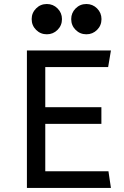

<svg xmlns="http://www.w3.org/2000/svg" viewBox="-20 -924 612 944"><path d="M525.4 0H112.3V-675.8H525.4L511.7 -594.2H202.6V-397H478.5V-314.9H202.6V-82H513.2ZM404.8 -755.4Q373.5 -755.4 351.8 -777.1Q330.1 -798.8 330.1 -830.1Q330.1 -860.8 351.8 -882.6Q373.5 -904.3 404.8 -904.3Q435.5 -904.3 457.3 -882.6Q479 -860.8 479 -830.1Q479 -798.8 457.3 -777.1Q435.5 -755.4 404.8 -755.4ZM210.4 -755.4Q179.2 -755.4 157.5 -777.1Q135.7 -798.8 135.7 -830.1Q135.7 -860.8 157.5 -882.6Q179.2 -904.3 210.4 -904.3Q241.2 -904.3 262.9 -882.6Q284.7 -860.8 284.7 -830.1Q284.7 -798.8 262.9 -777.1Q241.2 -755.4 210.4 -755.4Z"/></svg>

Font: Cadman
Style: Regular
Weight: 400
Designer: Paul James MIller
Foundry: High-Logic / Made with FontCreator
Version: Version 2.114;March 28, 2021;FontCreator 13.0.0.2683 64-bit